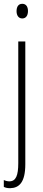

<svg xmlns="http://www.w3.org/2000/svg" viewBox="-24 -747 228 1009"><path d="M63 -688C63 -667 73 -650 93 -650C112 -650 123 -665 123 -689C123 -709 115 -727 93 -727C71 -727 63 -709 63 -688ZM29 242C77 241 109 211 109 116V-529H72V110C72 175 60 206 25 206C15 206 4 203 -4 199V235C3 239 14 242 29 242Z"/></svg>

Font: Noto Sans Myanmar ExtraCondensed ExtraLight
Style: Regular
Weight: 200
Width: 2
Designer: Monotype Design Team
Foundry: Monotype Imaging Inc.
Version: Version 2.107